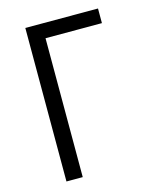

<svg xmlns="http://www.w3.org/2000/svg" viewBox="-111 -812 722 888"><g transform="rotate(-15 250.0 -367.5)"><path d="M96 0V-735H444V-665H174V0Z"/></g></svg>

Font: Iosevka Fuck
Style: Regular
Weight: 400
Monospace: yes
Designer: Belleve Invis
Foundry: Belleve Invis
Version: Version 28.0.7; ttfautohint (v1.8.3)